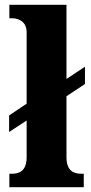

<svg xmlns="http://www.w3.org/2000/svg" viewBox="-20 -780 381 800"><path d="M19 0H329V-56H319C286 -56 257 -69 257 -125V-379L334 -430V-502L257 -451V-760H19V-704H29C48 -704 91 -697 91 -645V-348L18 -299V-230L91 -278V-125C91 -69 62 -56 29 -56H19Z"/></svg>

Font: Noto Serif Bengali SemiCondensed ExtraBold
Style: Regular
Weight: 800
Width: 4
Designer: Juan Bruce, Universal Thirst, Indian Type Foundry and the Monotype Design Team.
Foundry: Monotype Imaging Inc.
Version: Version 2.003